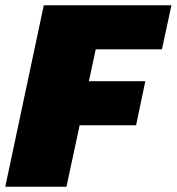

<svg xmlns="http://www.w3.org/2000/svg" viewBox="-25 -708 670 728"><path d="M-5 0 141 -688H625L589 -521H338L312 -400H526L491 -233H277L227 0Z"/></svg>

Font: Saira Thin Black
Style: Italic
Weight: 900
Italic angle: -12°
Version: Version 1.101